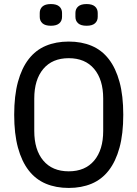

<svg xmlns="http://www.w3.org/2000/svg" viewBox="-20 -915 678 947"><path d="M319 12Q256 12 206 -9Q156 -30 121.5 -74.5Q87 -119 68.5 -187Q50 -255 50 -349Q50 -443 68.5 -511Q87 -579 121.5 -623.5Q156 -668 206 -689Q256 -710 319 -710Q382 -710 432 -689Q482 -668 516.5 -623.5Q551 -579 569.5 -511Q588 -443 588 -349Q588 -255 569.5 -187Q551 -119 516.5 -74.5Q482 -30 432 -9Q382 12 319 12ZM319 -70Q400 -70 444.5 -123Q489 -176 489 -269V-429Q489 -522 444.5 -575Q400 -628 319 -628Q238 -628 193.5 -575Q149 -522 149 -429V-269Q149 -176 193.5 -123Q238 -70 319 -70ZM231 -788Q203 -788 189.5 -800Q176 -812 176 -832V-851Q176 -871 189.5 -883Q203 -895 231 -895Q259 -895 272.5 -883Q286 -871 286 -851V-832Q286 -812 272.5 -800Q259 -788 231 -788ZM407 -788Q379 -788 365.5 -800Q352 -812 352 -832V-851Q352 -871 365.5 -883Q379 -895 407 -895Q435 -895 448.5 -883Q462 -871 462 -851V-832Q462 -812 448.5 -800Q435 -788 407 -788Z"/></svg>

Font: IBM Plex Sans Cond Text
Style: Regular
Weight: 450
Width: 3
Designer: Mike Abbink, Paul van der Laan, Pieter van Rosmalen
Foundry: Bold Monday
Version: Version 1.3